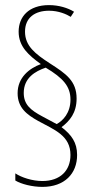

<svg xmlns="http://www.w3.org/2000/svg" viewBox="-20 -780 370 752"><path d="M49 -415C49 -358 85 -331 130 -306C194 -271 256 -249 256 -173C256 -112 216 -71 146 -71C106 -71 64 -85 40 -101V-73C63 -59 106 -48 146 -48C233 -48 282 -100 282 -173C282 -222 260 -252 221 -282C253 -306 280 -338 280 -394C280 -463 239 -491 175 -532C118 -569 78 -600 78 -656C78 -711 117 -738 172 -738C210 -738 241 -724 257 -714L270 -734C246 -749 210 -760 172 -760C92 -760 53 -714 53 -656C53 -597 93 -563 140 -529C94 -512 49 -476 49 -415ZM73 -416C73 -475 118 -501 159 -515C228 -474 256 -441 256 -390C256 -337 226 -307 202 -294L146 -324C99 -349 73 -371 73 -416Z"/></svg>

Font: Noto Sans Armenian ExtraCondensed Thin
Style: Regular
Weight: 100
Width: 2
Designer: Monotype Design Team
Foundry: Monotype Imaging Inc.
Version: Version 2.008